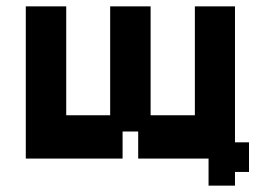

<svg xmlns="http://www.w3.org/2000/svg" viewBox="-20 -487 818 603"><path d="M635 96V53V54V11H414V-74H365V11H61V-467H188V-125H326V-467H453V-125H592V-467H718V-40H762V53H718V96Z"/></svg>

Font: Pixelify Sans
Style: Bold
Weight: 700
Designer: Stefie Justprince
Foundry: Typecalism Foundryline
Version: Version 1.000